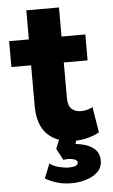

<svg xmlns="http://www.w3.org/2000/svg" viewBox="-59 -696 567 960"><g transform="rotate(-5 224.5 -215.5)"><path d="M292.5 15Q207.5 15 159 -32.8Q110.5 -80.5 110.5 -175.5V-380H11.5V-510H110.5V-656H274.5V-510H394V-380H274.5V-204Q274.5 -163 292.5 -146.5Q310.5 -130 339 -130Q370.5 -130 398 -145L419 -16.5Q395.5 -3 362.5 6Q329.5 15 292.5 15ZM261 225Q221 225 187.5 214.8Q154 204.5 129.5 189.5L159 116.5Q176 131.5 204.8 138.5Q233.5 145.5 255 145.5Q275.5 145.5 288 140.2Q300.5 135 300.5 124.5Q300.5 111 278 105.8Q255.5 100.5 230 105L199 47L226.5 -20H313.5L297 31Q351.5 36.5 383.8 59.5Q416 82.5 416 124Q416 159.5 392.5 181.8Q369 204 333.2 214.5Q297.5 225 261 225Z"/></g></svg>

Font: Geologica
Style: Bold
Weight: 700
Designer: Sindre Bremnes, Frode Helland
Foundry: Monokrom Skriftforlag AS
Version: Version 1.010; ttfautohint (v1.8.4.7-5d5b);gftools[0.9.28]